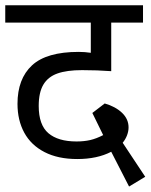

<svg xmlns="http://www.w3.org/2000/svg" viewBox="-27 -636 565 720"><path d="M457 63.5 390.1 -66.9Q337.4 -39.6 262.7 -39.6Q190.4 -39.6 139.9 -65.7Q89.4 -91.8 64 -138.4Q38.6 -185.1 38.6 -246.6Q38.6 -340.3 93 -390.9Q147.5 -441.4 268.1 -441.4Q291 -441.4 313.5 -438V-551.3H-7.3V-616.2H509.3V-551.3H390.1V-369.1Q337.9 -373 280.8 -373Q223.6 -373 188.2 -360.4Q152.8 -347.7 135.5 -318.4Q118.2 -289.1 118.2 -238.8Q118.2 -167.5 154.5 -136.5Q190.9 -105.5 259.8 -105.5Q288.1 -105.5 311.3 -110.8Q334.5 -116.2 359.9 -129.4L319.3 -212.4L365.7 -248Q406.2 -236.3 430.7 -212.9Q455.1 -189.5 455.1 -158.2Q455.1 -144 449.5 -128.9Q443.8 -113.8 433.1 -100.6L517.6 26.9Z"/></svg>

Font: Varta
Style: Regular
Weight: 400
Designer: Joana Correia, Viktoriya Grabowska, Eben Sorkin
Foundry: Sorkin Type
Version: Version 1.003; ttfautohint (v1.3) -l 8 -r 24 -G 200 -x 12 -H